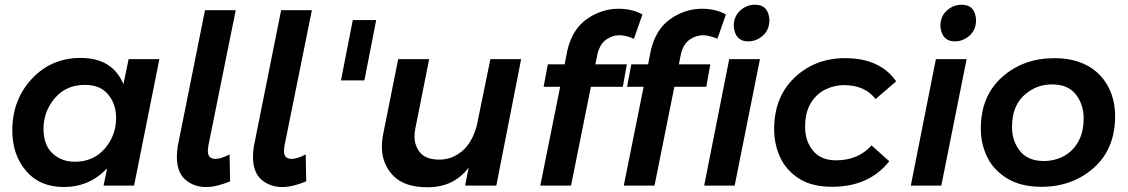

<svg xmlns="http://www.w3.org/2000/svg" viewBox="-20 -785 4769 812"><path d="M250 6Q148 6 90 -62.5Q32 -131 32 -233Q32 -363 114.5 -451.5Q197 -540 321 -540Q456 -540 502 -429L524 -535H654L547 0H418L433 -73Q358 6 250 6ZM297 -101Q375 -101 423 -156.5Q471 -212 471 -286Q471 -345 437.5 -385.5Q404 -426 339 -426Q259 -426 211.5 -369.5Q164 -313 164 -240Q164 -172 202 -136.5Q240 -101 297 -101Z M852 6Q800 6 764 -25Q728 -56 728 -122Q728 -145 732 -168L847 -742H977L861 -168L859 -147Q859 -113 891 -113Q915 -113 951 -132L953 -18Q895 6 852 6Z M1174 6Q1122 6 1086 -25Q1050 -56 1050 -122Q1050 -145 1054 -168L1169 -742H1299L1183 -168L1181 -147Q1181 -113 1213 -113Q1237 -113 1273 -132L1275 -18Q1217 6 1174 6Z M1521 -445H1422L1472 -700H1571Z M1788 7Q1690 7 1642.5 -42.5Q1595 -92 1595 -165Q1595 -191 1601 -220L1664 -535H1795L1736 -239Q1733 -222 1733 -208Q1733 -168 1757.5 -139Q1782 -110 1839 -110Q1889.5 -110 1932.2 -144Q1975 -178 1996 -252L2054 -535H2184L2079 0H1947L1962 -76Q1899 7 1788 7Z M2395 0H2265L2349 -418H2279L2297 -513H2368L2379 -570Q2400 -661 2462 -704.5Q2524 -748 2596 -748Q2653 -748 2697 -724L2661 -621Q2626 -636 2600 -636Q2571.5 -636 2545.5 -618.8Q2519.5 -601.5 2508 -562L2498 -513H2631L2614 -418H2479Z M2748 0H2618L2702 -418H2632L2650 -513H2721L2732 -570Q2753 -661 2815 -704.5Q2877 -748 2949 -748Q3006 -748 3050 -724L3014 -621Q2979 -636 2953 -636Q2924.5 -636 2898.5 -618.8Q2872.5 -601.5 2861 -562L2851 -513H2984L2967 -418H2832ZM3144 -610Q3089 -610 3083 -674Q3083 -716 3110.5 -740.5Q3138 -765 3173 -765Q3230 -765 3234 -701Q3234 -659 3206.5 -634.5Q3179 -610 3144 -610ZM3087 0H2958L3064 -535H3194Z M3499 5Q3415.5 5 3362 -28Q3305.5 -63.5 3279.8 -119Q3254 -174.5 3254 -239Q3254 -375 3340.5 -457Q3427 -539 3554 -539Q3702 -539 3770 -441L3683 -366Q3638 -425 3549 -425Q3509 -425 3471.5 -407Q3434 -389 3409.5 -350Q3385 -311 3385 -248Q3385 -188 3418.5 -147.5Q3452 -107 3516 -107Q3609 -107 3666 -170L3741 -103Q3655 5 3499 5Z M4018 -610Q3963 -610 3957 -674Q3957 -716 3984.5 -740.5Q4012 -765 4047 -765Q4104 -765 4108 -701Q4108 -659 4080.5 -634.5Q4053 -610 4018 -610ZM3961 0H3832L3938 -535H4068Z M4385 5Q4299.5 5 4242.5 -28.5Q4182.5 -64.5 4155.2 -120.5Q4128 -176.5 4128 -241Q4128 -379 4218 -459Q4308 -539 4439 -539Q4497.5 -539 4542 -523.5Q4586.5 -508 4617.5 -480.8Q4648.5 -453.5 4667.5 -417.5Q4696 -361.5 4696 -294Q4696 -155 4605.5 -75Q4515 5 4385 5ZM4395 -104Q4425 -104 4454.8 -114Q4484.5 -124 4508.8 -145.8Q4533 -167.5 4548 -201.8Q4563 -236 4563 -284Q4563 -343 4530 -385.5Q4497 -428 4429 -428Q4361 -428 4310.5 -381.5Q4260 -335 4260 -248Q4260 -188 4294 -146Q4328 -104 4395 -104Z"/></svg>

Font: Argentum Sans Medium
Style: Italic
Weight: 500
Italic angle: -11°
Designer: Julieta Ulanovsky (font), Cristiano Sobral (main changes and remaster)
Foundry: Julieta Ulanovsky (font), Cristiano Sobral (main changes and remaster)
Version: Version 2.007;June 15, 2022;FontCreator 14.0.0.2814 64-bit; 